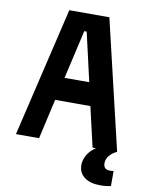

<svg xmlns="http://www.w3.org/2000/svg" viewBox="-106 -876 912 1170"><g transform="rotate(10 350.0 -291.0)"><path d="M37 0 226 -800H474L663 0H511L454 -247H236L180 0ZM338 -690 269 -389H422L353 -690ZM595 218Q533 218 497.5 190.5Q462 163 462 116Q462 84 480.5 52.5Q499 21 532 0L595 -3L662 0Q633 13 616 34.5Q599 56 599 80Q599 120 639 120Q647 120 652.5 119.5Q658 119 662 117V211Q651 214 635 216Q619 218 595 218Z"/></g></svg>

Font: Martian Mono SemiBold
Style: Regular
Weight: 600
Monospace: yes
Designer: Roman Shamin
Foundry: Evil Martians
Version: Version 1.000; ttfautohint (v1.8.4.7-5d5b)